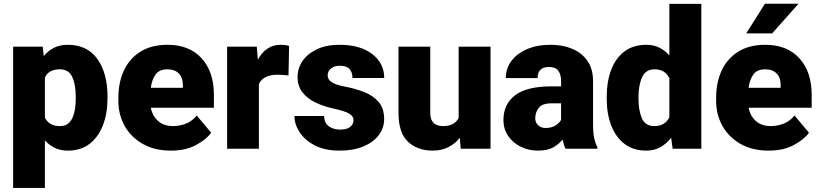

<svg xmlns="http://www.w3.org/2000/svg" viewBox="-20 -770 4243 994"><path d="M536.6 -270.5V-260.3Q536.6 -183.6 513.2 -122.3Q489.7 -61 444.1 -25.6Q398.4 9.8 331.5 9.8Q293 9.8 263.7 -4.4Q234.4 -18.6 212.4 -43.5V203.1H47.9V-528.3H201.2L206.5 -479.5Q229 -507.3 259.5 -522.7Q290 -538.1 331.1 -538.1Q431.6 -538.1 484.1 -464.6Q536.6 -391.1 536.6 -270.5ZM372.1 -260.3V-270.5Q372.1 -332 354 -371.6Q335.9 -411.1 290 -411.1Q232.4 -411.1 212.4 -369.1V-160.6Q222.7 -140.1 241.7 -128.7Q260.7 -117.2 291 -117.2Q322.3 -117.2 339.8 -136.5Q357.4 -155.8 364.7 -188.2Q372.1 -220.7 372.1 -260.3Z M865.2 9.8Q779.3 9.8 718.3 -25.4Q657.2 -60.5 625 -118.9Q592.8 -177.2 592.8 -246.6V-265.1Q592.8 -342.3 621.1 -404.1Q649.4 -465.8 706.3 -502Q763.2 -538.1 847.7 -538.1Q960 -538.1 1023.7 -468.3Q1087.4 -398.4 1087.4 -279.3V-212.4H760.7Q769.5 -168.5 799.3 -142.8Q829.1 -117.2 876 -117.2Q909.7 -117.2 942.4 -129.9Q975.1 -142.6 998.5 -171.9L1073.2 -83Q1048.8 -48.3 995.1 -19.3Q941.4 9.8 865.2 9.8ZM846.2 -411.1Q804.2 -411.1 785.2 -384Q766.1 -356.9 760.7 -315.4H926.8V-328.1Q927.2 -367.2 906.2 -389.2Q885.3 -411.1 846.2 -411.1Z M1476.6 -532.2 1473.6 -379.4Q1463.9 -380.4 1447.3 -381.8Q1430.7 -383.3 1419.4 -383.3Q1342.3 -383.3 1320.3 -335V0H1155.8V-528.3H1309.6L1314.9 -460.9Q1334.5 -497.6 1364 -517.8Q1393.6 -538.1 1431.2 -538.1Q1458.5 -538.1 1476.6 -532.2Z M1810.1 -148.4Q1810.1 -168.5 1788.8 -181.4Q1767.6 -194.3 1706.5 -208Q1654.8 -219.2 1612.5 -239.7Q1570.3 -260.3 1545.4 -292.5Q1520.5 -324.7 1520.5 -371.1Q1520.5 -416 1546.1 -453.9Q1571.8 -491.7 1620.4 -514.9Q1668.9 -538.1 1738.3 -538.1Q1844.7 -538.1 1907 -490.2Q1969.2 -442.4 1969.2 -366.2H1804.7Q1804.7 -396.5 1789.3 -413.1Q1773.9 -429.7 1737.8 -429.7Q1712.4 -429.7 1694.3 -416Q1676.3 -402.3 1676.3 -379.4Q1676.3 -358.4 1697.3 -344.5Q1718.3 -330.6 1764.6 -321.8Q1817.9 -312 1864.3 -293.9Q1910.6 -275.9 1939.7 -242.7Q1968.8 -209.5 1968.8 -153.3Q1968.8 -106.9 1940.4 -69.8Q1912.1 -32.7 1860.4 -11.5Q1808.6 9.8 1737.8 9.8Q1662.1 9.8 1609.9 -17.3Q1557.6 -44.4 1531 -85.7Q1504.4 -127 1504.4 -169.4H1657.7Q1659.2 -132.8 1682.4 -116Q1705.6 -99.1 1742.2 -99.1Q1775.4 -99.1 1792.7 -112.8Q1810.1 -126.5 1810.1 -148.4Z M2365.2 0 2360.4 -56.6Q2335.9 -25.4 2300.5 -7.8Q2265.1 9.8 2219.7 9.8Q2141.6 9.8 2092.3 -36.1Q2043 -82 2043 -186.5V-528.3H2207.5V-185.5Q2207.5 -117.2 2273.9 -117.2Q2304.7 -117.2 2324.2 -128.2Q2343.8 -139.2 2354.5 -158.7V-528.3H2519.5V0Z M2907.7 0Q2898.4 -19 2892.6 -47.4Q2873.5 -23.4 2843.5 -6.8Q2813.5 9.8 2765.6 9.8Q2716.8 9.8 2676 -10.3Q2635.3 -30.3 2610.8 -66.2Q2586.4 -102.1 2586.4 -148.9Q2586.4 -230.5 2646.5 -276.6Q2706.5 -322.8 2834 -322.8H2884.8V-350.6Q2884.8 -383.8 2870.4 -403.6Q2856 -423.3 2821.8 -423.3Q2763.2 -423.3 2763.2 -365.7H2598.6Q2598.6 -415 2627.2 -453.9Q2655.8 -492.7 2708 -515.4Q2760.3 -538.1 2830.6 -538.1Q2893.6 -538.1 2943.1 -517.1Q2992.7 -496.1 3021.5 -454.3Q3050.3 -412.6 3050.3 -349.6V-133.3Q3050.3 -81.5 3056.2 -54.9Q3062 -28.3 3072.8 -8.3V0ZM2804.7 -107.4Q2835 -107.4 2855.5 -120.4Q2876 -133.3 2884.8 -149.4V-234.9H2833Q2787.1 -234.9 2769 -211.4Q2751 -188 2751 -157.7Q2751 -135.3 2766.4 -121.3Q2781.7 -107.4 2804.7 -107.4Z M3121.1 -257.8V-268.1Q3121.1 -348.6 3144.5 -409.4Q3168 -470.2 3213.6 -504.2Q3259.3 -538.1 3326.7 -538.1Q3363.8 -538.1 3393.3 -523.4Q3422.9 -508.8 3445.3 -482.9V-750H3610.8V0H3462.4L3454.6 -56.6Q3430.7 -25.9 3398.9 -8.1Q3367.2 9.8 3325.7 9.8Q3258.8 9.8 3213.1 -25.1Q3167.5 -60.1 3144.3 -120.6Q3121.1 -181.2 3121.1 -257.8ZM3285.6 -268.1V-257.8Q3285.6 -198.7 3303 -158Q3320.3 -117.2 3367.7 -117.2Q3422.4 -117.2 3445.3 -162.6V-365.2Q3423.3 -411.1 3368.7 -411.1Q3322.8 -411.1 3304.2 -370.4Q3285.6 -329.6 3285.6 -268.1Z M3960 9.8Q3874 9.8 3813 -25.4Q3752 -60.5 3719.7 -118.9Q3687.5 -177.2 3687.5 -246.6V-265.1Q3687.5 -342.3 3715.8 -404.1Q3744.1 -465.8 3801 -502Q3857.9 -538.1 3942.4 -538.1Q4054.7 -538.1 4118.4 -468.3Q4182.1 -398.4 4182.1 -279.3V-212.4H3855.5Q3864.3 -168.5 3894 -142.8Q3923.8 -117.2 3970.7 -117.2Q4004.4 -117.2 4037.1 -129.9Q4069.8 -142.6 4093.3 -171.9L4168 -83Q4143.6 -48.3 4089.8 -19.3Q4036.1 9.8 3960 9.8ZM3940.9 -411.1Q3898.9 -411.1 3879.9 -384Q3860.8 -356.9 3855.5 -315.4H4021.5V-328.1Q4022 -367.2 4001 -389.2Q3980 -411.1 3940.9 -411.1ZM3843.3 -597.2 3939.9 -750.5H4113.8L3977.5 -597.2Z"/></svg>

Font: Vazirmatn UI Black
Style: Regular
Weight: 900
Designer: Saber Rastikerdar
Foundry: Saber Rastikerdar
Version: Version 33.003